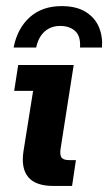

<svg xmlns="http://www.w3.org/2000/svg" viewBox="-20 -615 358 635"><path d="M156.9 0Q97.7 0 73.4 -29.3Q49.1 -58.6 57.6 -114.4L89.5 -314.5H26.9L40.2 -400H223.7L180.8 -125.7Q177 -104.5 182.9 -95Q188.8 -85.5 208.5 -85.5H231.1L218.3 0ZM25 -457.8Q37.5 -521.4 78.5 -558.1Q119.5 -594.8 183.6 -594.8Q232.8 -594.8 263.5 -575.6Q294.2 -556.4 307.2 -525.3Q320.2 -494.1 317.2 -457.8H244.6Q247.3 -495 228.8 -512.1Q210.3 -529.2 178.8 -529.2Q148.6 -529.2 127.9 -511Q107.1 -492.8 99.6 -457.8Z"/></svg>

Font: Rokkitt SemiBold
Style: Italic
Weight: 600
Italic angle: -9°
Designer: Vernon Adams
Foundry: Vernon Adams
Version: Version 3.103